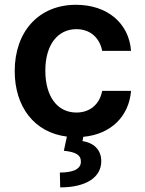

<svg xmlns="http://www.w3.org/2000/svg" viewBox="-20 -573 617 817"><path d="M42.6 -270.6C42.6 -119.3 125.4 -8.9 264.6 8.2L251.8 68.5C302.2 73.9 324.9 85.9 324.2 116.1C323.5 147.4 289.1 161.2 234.7 161.2L236.2 224.4C348.4 224.4 411.2 180 410.9 112.9C410.9 61.1 375.4 34.1 331 27.3L334.5 9.2C453.8 -1.8 529.1 -79.5 537.6 -186.4H414.8C403.8 -127.8 361.5 -94.1 305 -94.1C224.8 -94.1 172.9 -161.2 172.9 -272.7C172.9 -382.8 225.9 -448.9 305 -448.9C366.8 -448.9 404.8 -409.1 414.8 -356.5H537.6C528.8 -474.8 436.4 -552.6 303.3 -552.6C143.5 -552.6 42.6 -437.1 42.6 -270.6Z"/></svg>

Font: Margiela Sans Semi Bold
Style: Regular
Weight: 600
Designer: Stefan Endress, Andreas Faust
Version: Version 1.100;FEAKit 1.0